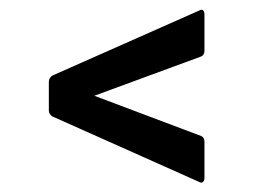

<svg xmlns="http://www.w3.org/2000/svg" viewBox="-20 -498 529 401"><path d="M396 -118 89 -255Q82 -260 82 -267V-327Q82 -335 89 -340L396 -476Q401 -479 404 -476.5Q407 -474 407 -468V-392Q407 -383 400 -380L177 -298L400 -214Q407 -211 407 -202V-126Q407 -121 404 -118Q401 -115 396 -118Z"/></svg>

Font: Sofia Sans Condensed SemiBold
Style: Regular
Weight: 600
Designer: Botio Nikoltchev, Ani Petrova
Foundry: lettersoup
Version: Version 4.101